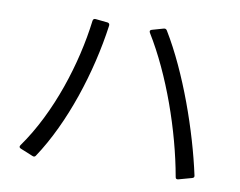

<svg xmlns="http://www.w3.org/2000/svg" viewBox="-78 -820 1156 926"><g transform="rotate(10 500.0 -356.5)"><path d="M912 -28C920 -30 923 -35 921 -42C876 -250 782 -521 668 -708C664 -714 659 -716 652 -714L596 -698C588 -696 585 -690 590 -682C703 -499 794 -239 833 -19C834 -11 839 -8 847 -10ZM135 1C142 4 147 3 151 -3C273 -186 358 -449 390 -682C391 -690 387 -695 380 -696L321 -702C313 -703 308 -699 307 -691C281 -479 200 -223 69 -40C64 -33 66 -27 74 -24Z"/></g></svg>

Font: LINE Seed JP App_OTF Regular
Style: Regular
Weight: 400
Designer: LY Corporation & Fontrix & Fontworks
Version: Version 1.002